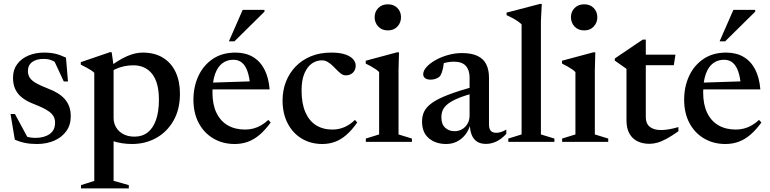

<svg xmlns="http://www.w3.org/2000/svg" viewBox="-20 -742 4029 1004"><path d="M210 -467Q243.5 -467 269.2 -461Q295 -455 325 -440.5L335.5 -316H313.5L255 -442L293 -399Q271.5 -417.5 252.2 -425.8Q233 -434 209 -434Q170 -434 148 -417.5Q126 -401 126 -370.5Q126 -349 137 -333.8Q148 -318.5 171.2 -305.8Q194.5 -293 232 -278.5Q260 -268 281.8 -254.5Q303.5 -241 318.8 -223.8Q334 -206.5 342 -184.5Q350 -162.5 350 -134Q350 -88.5 326.5 -56Q303 -23.5 263 -6.2Q223 11 173 11Q138 11 110.2 5.2Q82.5 -0.5 57.5 -12L35 -146H58L132.5 -8L81.5 -43.5Q98.5 -35 112.2 -30Q126 -25 139.2 -23Q152.5 -21 165.5 -21Q210.5 -21 239.2 -40.8Q268 -60.5 268 -100.5Q268 -119.5 260.2 -133.2Q252.5 -147 237.5 -158Q222.5 -169 201.5 -179Q180.5 -189 154.5 -199Q119 -213 95.5 -231.5Q72 -250 60 -275.5Q48 -301 48 -335.5Q48 -377 69.8 -406.5Q91.5 -436 128.5 -451.5Q165.5 -467 210 -467Z M811 -221Q811 -310.5 775.5 -355.5Q740 -400.5 677 -400.5Q652 -400.5 628.8 -395.5Q605.5 -390.5 584.5 -380.8Q563.5 -371 544.5 -354.5L540 -383Q569.5 -406 595.2 -422Q621 -438 643.8 -448Q666.5 -458 687 -462.5Q707.5 -467 726.5 -467Q789 -467 832.5 -440Q876 -413 898.5 -364.8Q921 -316.5 921 -252.5Q921 -170 887.2 -111Q853.5 -52 796.8 -20.5Q740 11 670 11Q644 11 618.2 7Q592.5 3 566.5 -5.5Q540.5 -14 513 -28H574V203.5L653.5 226V243H403.5V226L473 204V-361.5Q466.5 -368 456.8 -374.2Q447 -380.5 433.8 -387.8Q420.5 -395 402.5 -404V-417L554.5 -469H564L574 -398V-125.5Q574 -97.5 587.8 -75Q601.5 -52.5 626 -40Q650.5 -27.5 683.5 -27.5Q724 -27.5 752.2 -49.5Q780.5 -71.5 795.8 -114.8Q811 -158 811 -221Z M1211 -467Q1264 -467 1302.2 -444.5Q1340.5 -422 1362.8 -379Q1385 -336 1390 -274.5H1073L1073.5 -309.5L1334 -318L1288 -295.5Q1284.5 -339.5 1274 -369.2Q1263.5 -399 1245.5 -414.2Q1227.5 -429.5 1200 -429.5Q1167 -429.5 1142.5 -411Q1118 -392.5 1104.5 -354.5Q1091 -316.5 1091 -258.5Q1091 -195 1112 -151.8Q1133 -108.5 1171.2 -86.5Q1209.5 -64.5 1262 -64.5Q1284.5 -64.5 1305.2 -70Q1326 -75.5 1345.5 -86.8Q1365 -98 1383 -115L1395.5 -101.5Q1367.5 -63 1338.5 -38Q1309.5 -13 1277.2 -1Q1245 11 1207 11Q1144.5 11 1095.5 -18Q1046.5 -47 1019 -99Q991.5 -151 991.5 -220.5Q991.5 -288 1017.2 -344Q1043 -400 1092.2 -433.5Q1141.5 -467 1211 -467ZM1177 -526 1249 -690.5H1363V-681L1206 -526Z M1711.5 -467Q1758 -467 1786.2 -457Q1814.5 -447 1827.2 -431.5Q1840 -416 1840 -399.5Q1840 -384 1833.2 -372.2Q1826.5 -360.5 1814.5 -354.2Q1802.5 -348 1787.5 -348Q1775.5 -348 1764.2 -356Q1753 -364 1741.8 -375.8Q1730.5 -387.5 1718.2 -399.2Q1706 -411 1692.2 -418.8Q1678.5 -426.5 1663 -426.5Q1635 -426.5 1611 -410Q1587 -393.5 1572 -358.5Q1557 -323.5 1557 -269Q1557 -201.5 1576.5 -156Q1596 -110.5 1632.2 -87.5Q1668.5 -64.5 1718.5 -64.5Q1751 -64.5 1780.5 -77Q1810 -89.5 1836 -115L1848 -101.5Q1820 -61.5 1791.5 -36.8Q1763 -12 1732 -0.5Q1701 11 1665.5 11Q1604.5 11 1557.5 -17.5Q1510.5 -46 1484 -97.5Q1457.5 -149 1457.5 -217Q1457.5 -269 1475.2 -314.5Q1493 -360 1526 -394.2Q1559 -428.5 1606 -447.8Q1653 -467 1711.5 -467Z M2008.5 -583Q1977 -583 1958 -603.2Q1939 -623.5 1939 -652Q1939 -680.5 1958 -700Q1977 -719.5 2008.5 -719.5Q2039.5 -719.5 2058.2 -700Q2077 -680.5 2077 -652Q2077 -623.5 2058.2 -603.2Q2039.5 -583 2008.5 -583ZM2066.5 -468.5 2064 -376.5V-39L2134 -17.5V0H1893V-17.5L1962.5 -39V-365Q1957 -371.5 1946 -379Q1935 -386.5 1921.2 -394.5Q1907.5 -402.5 1892.5 -409.5V-424.5L2056.5 -468.5Z M2463.5 -291 2469 -258.5Q2412.5 -243.5 2377 -228.8Q2341.5 -214 2322.2 -198.8Q2303 -183.5 2295.5 -166.5Q2288 -149.5 2288 -128.5Q2288 -92.5 2307.8 -74.2Q2327.5 -56 2356.5 -56Q2379 -56 2396.8 -66.5Q2414.5 -77 2425 -95.5Q2435.5 -114 2435.5 -138V-337Q2435.5 -375.5 2415.8 -397.5Q2396 -419.5 2352.5 -419.5Q2335 -419.5 2315 -415.5Q2295 -411.5 2279.5 -404L2303 -429.5Q2301 -409.5 2297.8 -392.2Q2294.5 -375 2290.2 -362.8Q2286 -350.5 2280.5 -343.5Q2272.5 -335 2259.2 -330.2Q2246 -325.5 2232 -325.5Q2213.5 -325.5 2203.2 -333Q2193 -340.5 2193 -354Q2193 -372.5 2210.8 -392Q2228.5 -411.5 2258 -428Q2287.5 -444.5 2323.5 -454.5Q2359.5 -464.5 2395.5 -464.5Q2447 -464.5 2478.2 -449Q2509.5 -433.5 2523.2 -404.8Q2537 -376 2537 -336V-90.5Q2537 -76 2541.2 -66.2Q2545.5 -56.5 2554 -52Q2562.5 -47.5 2574.5 -47.5Q2587 -47.5 2600.5 -51.8Q2614 -56 2627.5 -64.5V-42Q2600.5 -13 2573.8 -1.2Q2547 10.5 2521.5 10.5Q2492.5 10.5 2474 -1.8Q2455.5 -14 2446.5 -37Q2437.5 -60 2436.5 -91.5L2440 -94Q2432 -62 2413.8 -38.5Q2395.5 -15 2369.8 -2Q2344 11 2313.5 11Q2258 11 2222.5 -19Q2187 -49 2187 -106Q2187 -135.5 2198.2 -159Q2209.5 -182.5 2239 -203.8Q2268.5 -225 2323 -246Q2377.5 -267 2463.5 -291Z M2808.5 -39 2879 -17.5V0H2638V-17.5L2707.5 -39V-614.5Q2700.5 -621.5 2689.8 -629.2Q2679 -637 2663.8 -645.5Q2648.5 -654 2629 -663V-676L2803.5 -721.5H2813L2808.5 -632Z M3035 -583Q3003.5 -583 2984.5 -603.2Q2965.5 -623.5 2965.5 -652Q2965.5 -680.5 2984.5 -700Q3003.5 -719.5 3035 -719.5Q3066 -719.5 3084.8 -700Q3103.5 -680.5 3103.5 -652Q3103.5 -623.5 3084.8 -603.2Q3066 -583 3035 -583ZM3093 -468.5 3090.5 -376.5V-39L3160.5 -17.5V0H2919.5V-17.5L2989 -39V-365Q2983.5 -371.5 2972.5 -379Q2961.5 -386.5 2947.8 -394.5Q2934 -402.5 2919 -409.5V-424.5L3083 -468.5Z M3357 -128.5Q3357 -96 3377.8 -79Q3398.5 -62 3436.5 -62Q3456 -62 3478 -65.8Q3500 -69.5 3527.5 -77.5V-55.5Q3491 -30 3464.5 -15.8Q3438 -1.5 3417 4.2Q3396 10 3376 10Q3341 10 3314 -3Q3287 -16 3271.5 -43.2Q3256 -70.5 3256 -112.5V-382L3195 -425V-436Q3204.5 -443 3217.2 -451.5Q3230 -460 3244.8 -469.8Q3259.5 -479.5 3275.2 -490.5Q3291 -501.5 3307.8 -512.8Q3324.5 -524 3341 -535H3357V-441ZM3318 -401V-456H3512L3503.5 -401Z M3777 -467Q3830 -467 3868.2 -444.5Q3906.5 -422 3928.8 -379Q3951 -336 3956 -274.5H3639L3639.5 -309.5L3900 -318L3854 -295.5Q3850.5 -339.5 3840 -369.2Q3829.5 -399 3811.5 -414.2Q3793.5 -429.5 3766 -429.5Q3733 -429.5 3708.5 -411Q3684 -392.5 3670.5 -354.5Q3657 -316.5 3657 -258.5Q3657 -195 3678 -151.8Q3699 -108.5 3737.2 -86.5Q3775.5 -64.5 3828 -64.5Q3850.5 -64.5 3871.2 -70Q3892 -75.5 3911.5 -86.8Q3931 -98 3949 -115L3961.5 -101.5Q3933.5 -63 3904.5 -38Q3875.5 -13 3843.2 -1Q3811 11 3773 11Q3710.5 11 3661.5 -18Q3612.5 -47 3585 -99Q3557.5 -151 3557.5 -220.5Q3557.5 -288 3583.2 -344Q3609 -400 3658.2 -433.5Q3707.5 -467 3777 -467ZM3743 -526 3815 -690.5H3929V-681L3772 -526Z"/></svg>

Font: Newsreader 36pt Medium
Style: Regular
Weight: 500
Designer: Hugues Gentile
Foundry: Production Type
Version: Version 1.003